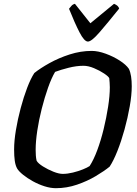

<svg xmlns="http://www.w3.org/2000/svg" viewBox="-20 -987 718 1007"><path d="M273 0Q245 0 213.5 -10Q182 -20 153 -36Q124 -52 101.5 -70Q79 -88 70 -103Q61 -119 57.5 -143.5Q54 -168 54 -203Q54 -248 63.5 -305Q73 -362 88.5 -420Q104 -478 122.5 -526.5Q141 -575 160 -604Q191 -629 239.5 -656Q288 -683 345.5 -701.5Q403 -720 461 -720Q494 -720 534 -705.5Q574 -691 607.5 -669.5Q641 -648 656 -626Q664 -609 667.5 -586Q671 -563 671 -535Q671 -489 660.5 -429Q650 -369 633 -307.5Q616 -246 595.5 -194.5Q575 -143 555 -113Q527 -90 482.5 -63.5Q438 -37 384 -18.5Q330 0 273 0ZM309 -75Q334 -75 362.5 -82Q391 -89 414.5 -98.5Q438 -108 450 -116Q471 -148 490 -199Q509 -250 523.5 -309.5Q538 -369 547 -427Q556 -485 556 -529Q556 -541 555 -554Q554 -567 553 -577Q549 -586 526 -601.5Q503 -617 473 -629.5Q443 -642 418 -642Q381 -642 339.5 -631.5Q298 -621 269 -610Q250 -578 232 -527Q214 -476 199 -417Q184 -358 175.5 -301.5Q167 -245 167 -201Q167 -186 168 -171.5Q169 -157 172 -144Q180 -130 205.5 -114Q231 -98 260 -86.5Q289 -75 309 -75ZM441 -769Q422 -769 397 -817.5Q372 -866 342 -941Q348 -948 354.5 -956Q361 -964 373 -967L454 -865L578 -967Q601 -958 605 -942Q544 -866 502 -817.5Q460 -769 441 -769Z"/></svg>

Font: Texturina 72pt 72pt SemiBold
Style: Italic
Weight: 600
Italic angle: -11°
Designer: Guillermo Torres Carreño
Foundry: Omnibus-Type
Version: Version 1.002; ttfautohint (v1.8.3)